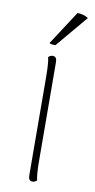

<svg xmlns="http://www.w3.org/2000/svg" viewBox="-83 -739 389 784"><g transform="rotate(10 111.5 -347.0)"><path d="M129 0Q121 8 111 8Q94 8 94 -14L92 -417Q92 -480 86 -504Q94 -512 104 -512Q121 -512 121 -490L123 -87Q123 -24 129 0ZM107 -557H101Q84 -557 82 -562L173 -702Q200 -701 218 -689Z"/></g></svg>

Font: Arima Madurai Thin
Style: Regular
Weight: 250
Designer: Joana Correia and Natanael Gama
Foundry: NDISCOVER
Version: Version 1.019; ttfautohint (v1.5) -l 7 -r 28 -G 50 -x 13 -D 